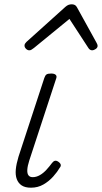

<svg xmlns="http://www.w3.org/2000/svg" viewBox="-20 -857 474 893"><path d="M124 16Q97 16 81 5.5Q65 -5 58 -24Q51 -43 53.5 -69Q56 -95 66 -128L186 -494Q190 -506 196 -510.5Q202 -515 218 -515Q232 -515 238.5 -509.5Q245 -504 242 -494L116 -110Q108 -85 107 -67.5Q106 -50 112.5 -41.5Q119 -33 132 -33Q149 -33 165.5 -42.5Q182 -52 196.5 -68Q211 -84 222 -99Q228 -107 235 -109Q242 -111 251 -105Q261 -98 262.5 -91Q264 -84 258 -77Q247 -58 227.5 -36Q208 -14 182 1Q156 16 124 16ZM116 -623Q108 -623 101 -630Q94 -637 94 -645Q94 -650 96.5 -654Q99 -658 103 -662L284 -825Q292 -832 299 -834.5Q306 -837 314 -837Q321 -837 327.5 -834Q334 -831 338 -823L428 -660Q431 -655 432.5 -651Q434 -647 434 -644Q434 -635 425 -629Q416 -623 409 -623Q403 -623 398.5 -626Q394 -629 391 -634L303 -769L138 -634Q131 -629 126.5 -626Q122 -623 116 -623Z"/></svg>

Font: Playwrite CU ExtraLight
Style: Regular
Weight: 250
Designer: Veronika Burian, José Scaglione
Foundry: TypeTogether
Version: Version 1.002